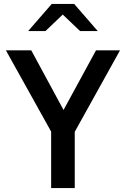

<svg xmlns="http://www.w3.org/2000/svg" viewBox="-20 -956 640 976"><path d="M240 0V-287L10 -700H139L303 -397L468 -700H590L360 -286V0ZM123 -798 243 -936H357L477 -798H387L299 -882L211 -798Z"/></svg>

Font: Red Hat Mono Medium
Style: Regular
Weight: 500
Monospace: yes
Designer: Pentagram, MCKL
Foundry: Pentagram, MCKL
Version: Version 1.023; ttfautohint (v1.8.3)